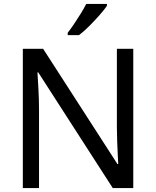

<svg xmlns="http://www.w3.org/2000/svg" viewBox="-20 -964 800 984"><path d="M663 0H558L176 -593H172Q174 -558 177 -506Q180 -454 180 -399V0H97V-714H201L582 -123H586Q585 -139 583.5 -171Q582 -203 580.5 -241Q579 -279 579 -311V-714H663ZM528 -934Q516 -916 491 -887.5Q466 -859 437.5 -830.5Q409 -802 385 -784H327V-796Q342 -815 359.5 -841Q377 -867 394 -894.5Q411 -922 422 -944H528Z"/></svg>

Font: Noto Sans Warang Citi
Style: Regular
Weight: 400
Designer: Mangu Purty
Foundry: Mangu Purty
Version: Version 3.002; ttfautohint (v1.8.4.7-5d5b)